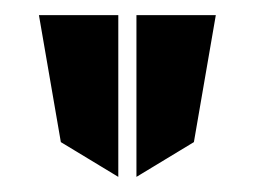

<svg xmlns="http://www.w3.org/2000/svg" viewBox="-20 -802 337 254"><path d="M136.5 -568V-782H31.5L60.5 -614ZM160.5 -568 236.5 -614 265.5 -782H160.5Z"/></svg>

Font: Charger
Style: Bd
Weight: 400
Designer: Jasper
Foundry: Cannot Into Space Fonts
Version: Version 0.98